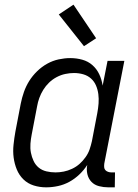

<svg xmlns="http://www.w3.org/2000/svg" viewBox="-20 -791 590 823"><path d="M178 12Q150 12 124.5 4Q99 -4 80.5 -22Q62 -40 52 -64.5Q42 -89 38.5 -115.5Q35 -142 38 -170.5Q41 -199 46 -227L69 -347Q74 -372 82.5 -396.5Q91 -421 105 -443.5Q119 -466 139 -485.5Q159 -505 182.5 -518Q206 -531 231.5 -536.5Q257 -542 281 -542Q308 -542 333 -535Q358 -528 376.5 -511.5Q395 -495 405.5 -472.5Q416 -450 420 -424L441 -530H513L427 -90Q426 -82 426.5 -74.5Q427 -67 431.5 -62Q436 -57 443 -54.5Q450 -52 457 -52H473L472 12H444Q424 12 404.5 7Q385 2 372 -11.5Q359 -25 354.5 -44.5Q350 -64 354 -84Q340 -62 320 -43Q300 -24 277 -11.5Q254 1 228.5 6.5Q203 12 178 12ZM218 -52Q235 -52 253 -55.5Q271 -59 289 -67.5Q307 -76 321 -88.5Q335 -101 346.5 -117Q358 -133 364 -150.5Q370 -168 374 -186L397 -306Q401 -327 402.5 -347.5Q404 -368 401.5 -387.5Q399 -407 391.5 -424.5Q384 -442 370 -454.5Q356 -467 337 -472.5Q318 -478 297 -478Q279 -478 260 -474Q241 -470 223 -460.5Q205 -451 190.5 -437Q176 -423 165.5 -406Q155 -389 148.5 -371Q142 -353 139 -335L116 -215Q112 -195 110.5 -175Q109 -155 112.5 -136.5Q116 -118 124 -101Q132 -84 146 -72.5Q160 -61 179 -56.5Q198 -52 218 -52ZM340 -593 232 -729 295 -771 392 -627Z"/></svg>

Font: Lode
Style: Italic
Weight: 400
Italic angle: -11°
Monospace: yes
Designer: Belleve Invis
Foundry: Belleve Invis
Version: Version 29.2.0; ttfautohint (v1.8.3)